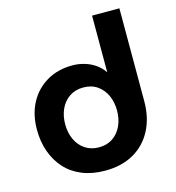

<svg xmlns="http://www.w3.org/2000/svg" viewBox="-110 -824 852 930"><g transform="rotate(-15 316.5 -359.0)"><path d="M304 12Q240 12 189.5 -8.5Q139 -29 105 -66.5Q71 -104 53 -154.5Q35 -205 35 -265Q35 -341 65.5 -398.5Q96 -456 151.5 -489Q207 -522 281 -522Q313 -522 342.5 -513Q372 -504 396 -487Q420 -470 435 -447H436V-730H573V-265Q573 -181 540 -118.5Q507 -56 447 -22Q387 12 304 12ZM304 -105Q345 -105 374 -125Q403 -145 418.5 -179Q434 -213 434 -255Q434 -297 418.5 -331Q403 -365 374 -385Q345 -405 304 -405Q264 -405 234.5 -385Q205 -365 189.5 -331Q174 -297 174 -255Q174 -213 189.5 -179Q205 -145 234.5 -125Q264 -105 304 -105Z"/></g></svg>

Font: MuseoModerno Thin SemiBold
Style: Regular
Weight: 600
Version: Version 1.003